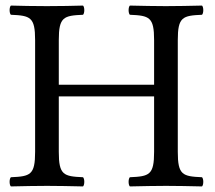

<svg xmlns="http://www.w3.org/2000/svg" viewBox="-20 -667 770 689"><path d="M618 -122V-523C618 -606 635 -611 705 -614C711 -620 711 -641 705 -647C664 -646 613 -645 575 -645C538 -645 490 -646 446 -647C440 -641 440 -620 446 -614C516 -611 533 -606 533 -523V-363H191V-523C191 -606 208 -611 278 -614C284 -620 284 -641 278 -647C240 -646 199 -645 148 -645C98 -645 57 -646 19 -647C13 -641 13 -620 19 -614C89 -611 106 -606 106 -523V-122C106 -39 89 -34 19 -31C13 -25 13 -4 19 2C63 1 111 0 149 0C185 0 234 1 278 2C284 -4 284 -25 278 -31C208 -34 191 -39 191 -122V-321H533V-122C533 -39 516 -34 446 -31C440 -25 440 -4 446 2C491 1 539 0 576 0C613 0 661 1 705 2C711 -4 711 -25 705 -31C635 -34 618 -39 618 -122Z"/></svg>

Font: Libertinus Serif
Style: Regular
Weight: 400
Designer: Philipp H. Poll, Khaled Hosny
Foundry: Caleb Maclennan
Version: Version 7.050;RELEASE